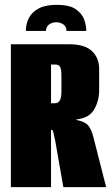

<svg xmlns="http://www.w3.org/2000/svg" viewBox="-20 -774 464 794"><path d="M214 -754Q268 -754 294 -735.5Q320 -717 328.5 -692Q337 -667 337 -646H255Q255 -664 242 -673Q229 -682 213 -682Q197 -682 184 -673.5Q171 -665 170 -646H87Q87 -676 100 -700.5Q113 -725 141 -739.5Q169 -754 214 -754ZM25 0V-591H265Q331 -591 360.5 -562.5Q390 -534 390 -490V-400Q390 -357 369.5 -321.5Q349 -286 296 -280V-278Q331 -271 344.5 -255.5Q358 -240 367 -204L419 0H242L208 -194Q204 -214 201 -225.5Q198 -237 194 -237H191V0ZM191 -347H207Q220 -347 227 -358Q234 -369 234 -396V-461Q234 -488 228.5 -497.5Q223 -507 210 -507H191Z"/></svg>

Font: Alumni Sans Thin Black
Style: Regular
Weight: 900
Version: Version 1.018